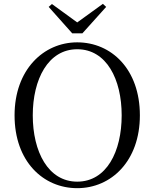

<svg xmlns="http://www.w3.org/2000/svg" viewBox="-20 -966 807 1002"><path d="M383 16C561 16 710 -126 710 -364C710 -605 561 -745 383 -745C206 -745 56 -601 56 -364C56 -123 206 16 383 16ZM383 -18C231 -18 151 -175 151 -364C151 -552 231 -709 383 -709C536 -709 615 -552 615 -364C615 -175 536 -18 383 -18ZM251 -945 234 -930 357 -792H410L534 -930L517 -946L383 -849Z"/></svg>

Font: Noto Serif CJK KR
Style: Regular
Weight: 400
Designer: Ryoko NISHIZUKA 西塚涼子 (kana & ideographs); Frank Grießhammer (Latin, Greek & Cyrillic); Wenlong ZHANG 张文龙 (bopomofo); San
Foundry: Adobe
Version: Version 2.001;hotconv 1.1.0;makeotfexe 2.6.0